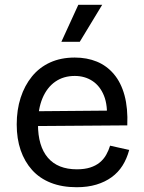

<svg xmlns="http://www.w3.org/2000/svg" viewBox="-20 -771 603 804"><path d="M301 13Q240 13 193 -5.5Q146 -24 114.5 -59Q83 -94 66.5 -142Q50 -190 50 -250Q50 -311 66.5 -362Q83 -413 114 -451Q145 -489 190 -509.5Q235 -530 293 -530Q344 -530 385.5 -513Q427 -496 457 -460.5Q487 -425 501.5 -371.5Q516 -318 513 -246L108 -243V-305L458 -308L427 -266Q432 -329 415.5 -370Q399 -411 367 -432Q335 -453 293 -453Q246 -453 211.5 -429Q177 -405 158 -360Q139 -315 139 -251Q139 -159 180.5 -110.5Q222 -62 302 -62Q334 -62 357.5 -69.5Q381 -77 397.5 -90.5Q414 -104 424.5 -122.5Q435 -141 441 -161L521 -143Q511 -106 493 -77.5Q475 -49 447.5 -29Q420 -9 383.5 2Q347 13 301 13ZM314 -596H237L308 -751H408Z"/></svg>

Font: Bricolage Grotesque 16pt
Style: Regular
Weight: 400
Version: Version 1.001;gftools[0.9.33.dev8+g029e19f]